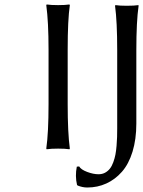

<svg xmlns="http://www.w3.org/2000/svg" viewBox="-20 -668 643 863"><path d="M241.2 -645Q273.4 -645 292 -647.9L293.9 -645Q284.2 -578.6 284.2 -444.8V-200.2Q284.2 -71.3 293.9 0L292 2.9Q273.4 0 241.2 0Q208.5 0 189.9 2.9L188 0Q198.2 -71.3 198.2 -200.2V-444.8Q198.2 -569.8 188 -645L189.9 -647.9Q208.5 -645 241.2 -645ZM506.8 -91.8V-441.9Q506.8 -570.8 497.1 -642.1L499 -645Q517.1 -642.1 549.8 -642.1Q584 -642.1 602.1 -645L603 -642.1Q592.8 -572.3 592.8 -441.9V-112.8Q592.8 -42 575.7 13.7Q558.6 69.3 528.1 104Q497.6 138.7 458 156.7Q418.5 174.8 372.1 174.8Q351.1 174.8 329.1 166L326.2 163.1Q316.9 123.5 325.2 81.1L335.9 80.1Q343.8 94.2 371.6 104.7Q399.4 115.2 422.9 115.2Q439.5 115.2 452.4 108.2Q465.3 101.1 474.1 89.8Q482.9 78.6 489.3 61Q495.6 43.5 498.8 26.9Q502 10.3 503.9 -12.5Q505.9 -35.2 506.3 -52.2Q506.8 -69.3 506.8 -91.8Z"/></svg>

Font: Linear Smooth
Style: Regular
Weight: 400
Designer: Philipp H. Poll, Flanker
Foundry: Philipp H. Poll, reworked by Flanker
Version: Version 1.061 | FøM Fix